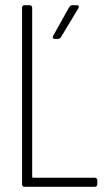

<svg xmlns="http://www.w3.org/2000/svg" viewBox="-20 -720 411 740"><path d="M75 0H345C351 0 355 -4 355 -10V-25C355 -31 351 -35 345 -35H108C106 -35 104 -37 104 -39V-690C104 -696 100 -700 94 -700H75C69 -700 65 -696 65 -690V-10C65 -4 69 0 75 0ZM192 -570H203C208 -570 212 -573 215 -577L282 -688C286 -695 283 -700 275 -700H259C254 -700 250 -697 247 -693L185 -582C181 -575 184 -570 192 -570Z"/></svg>

Font: Barlow Condensed ExtraLight
Style: Regular
Weight: 275
Width: 3
Designer: Jeremy Tribby
Foundry: Tribby Type
Version: Version 1.422;hotconv 1.0.109;makeotfexe 2.5.65596